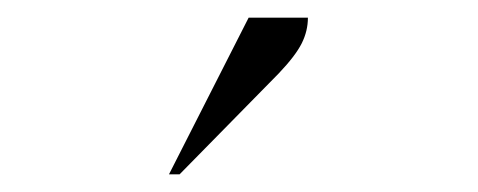

<svg xmlns="http://www.w3.org/2000/svg" viewBox="-20 -727 540 217"><path d="M171 -530 261 -707H328Q328 -692 321 -678Q314 -664 295 -644L183 -530Z"/></svg>

Font: Spectral SC Light
Style: Regular
Weight: 300
Designer: Jean-Baptiste Levee
Foundry: Production Type
Version: Version 2.001